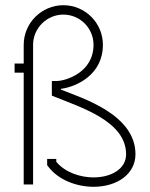

<svg xmlns="http://www.w3.org/2000/svg" viewBox="-20 -708 575 737"><path d="M196 -87V-98H161V-74L164 -70C204 -16 276 9 339 9C431 9 500 -41 500 -116C500 -270 293 -332 214 -364V-367C274 -375 375 -421 375 -536C375 -620 307 -688 223 -688C140 -688 71 -620 71 -536V-464H36V-429H71V0H107V-536C107 -600 160 -652 223 -652C287 -652 339 -600 339 -536C339 -430 233 -397 196 -397H179V-341L189 -337C286 -297 464 -244 464 -116C464 -58 405 -27 339 -27C288 -27 230 -46 196 -87Z"/></svg>

Font: Rawengulk
Style: Regular
Weight: 400
Version: Version 0.9